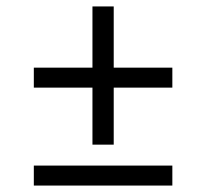

<svg xmlns="http://www.w3.org/2000/svg" viewBox="-20 -576 640 596"><path d="M267 -304H85V-366H267V-556H333V-366H515V-304H333V-127H267ZM85 -62H515V0H85Z"/></svg>

Font: Office Code Pro
Style: Regular
Weight: 400
Designer: Nathan Rutzky & Paul D. Hunt
Foundry: Adobe Systems Incorporated
Version: Version 1.004